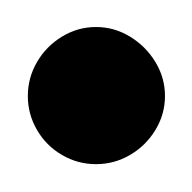

<svg xmlns="http://www.w3.org/2000/svg" viewBox="-20 -990 140 140"><path d="M0.3 -920Q0.3 -906.7 7 -895.2Q13.7 -883.7 25.2 -877Q36.7 -870.3 50 -870.3Q63.3 -870.3 74.8 -877Q86.3 -883.7 93.3 -895.2Q100.3 -906.7 100.3 -920Q100.3 -933.3 93.3 -944.8Q86.3 -956.3 74.8 -963.3Q63.3 -970.3 50 -970.3Q36.7 -970.3 25.2 -963.3Q13.7 -956.3 7 -944.8Q0.3 -933.3 0.3 -920Z"/></svg>

Font: Linefont Thin
Style: Regular
Weight: 100
Monospace: yes
Version: Version 3.002;gftools[0.9.33]